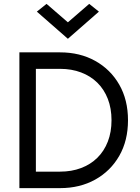

<svg xmlns="http://www.w3.org/2000/svg" viewBox="-20 -970 720 990"><path d="M440 -950 490 -910 330 -770 170 -910 220 -950 330 -855ZM80 0V-700H290Q392 -700 471 -656Q550 -612 595 -533.5Q640 -455 640 -350Q640 -245 595 -166.5Q550 -88 471 -44Q392 0 290 0ZM165 -85H290Q349 -85 398 -103.5Q447 -122 482 -156.5Q517 -191 536 -240Q555 -289 555 -350Q555 -411 536 -460Q517 -509 482 -543.5Q447 -578 398 -596.5Q349 -615 290 -615H165Z"/></svg>

Font: Venryn Sans
Style: Regular
Weight: 400
Designer: Owen Earl, indestructible type* (font) & Cristiano Sobral (main changes)
Version: Version 3.600; ttfautohint (v1.8.3)